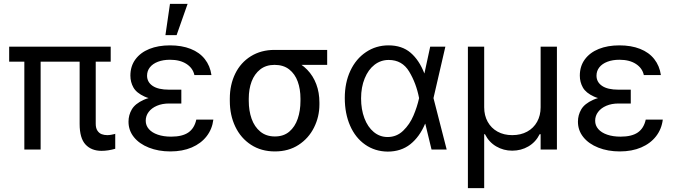

<svg xmlns="http://www.w3.org/2000/svg" viewBox="-20 -771 3474 990"><path d="M550.8 -453.1H27.3V-530.3H550.8ZM189.5 0H105.5V-530.3H189.5ZM473.6 -530.3V-132.8Q473.6 -110.4 482.4 -97.2Q491.2 -84 504.4 -79.1Q517.6 -74.2 533.2 -74.2Q543 -74.2 553.7 -76.2Q564.5 -78.1 572.3 -80.1Q572.3 -81.1 573.2 -81.1Q574.2 -81.1 574.2 -81.1V-3.9Q537.1 6.8 503.9 6.8Q451.2 6.8 420.9 -25.9Q390.6 -58.6 390.6 -131.8V-530.3Z M915 -276.4V-237.3H851.6Q816.4 -237.3 789.1 -225.6Q761.7 -213.9 746.6 -193.8Q731.4 -173.8 731.4 -148.4Q731.4 -124 747.6 -105.5Q763.7 -86.9 793.5 -76.7Q823.2 -66.4 862.3 -66.4Q919.9 -66.4 951.2 -87.9Q982.4 -109.4 992.2 -154.3H1080.1Q1074.2 -105.5 1045.4 -68.4Q1016.6 -31.2 968.8 -10.7Q920.9 9.8 858.4 9.8Q796.9 9.8 747.6 -9.8Q698.2 -29.3 670.4 -64Q642.6 -98.6 642.6 -143.6Q642.6 -177.7 659.7 -207Q676.8 -236.3 721.2 -256.3Q765.6 -276.4 842.8 -276.4ZM652.3 -380.9Q652.3 -429.7 678.2 -464.8Q704.1 -500 750 -518.6Q795.9 -537.1 856.4 -537.1Q917 -537.1 962.9 -519Q1008.8 -501 1036.1 -466.3Q1063.5 -431.6 1070.3 -383.8H982.4Q974.6 -419.9 941.4 -441.4Q908.2 -462.9 856.4 -462.9Q821.3 -462.9 794.4 -452.6Q767.6 -442.4 752.9 -423.8Q738.3 -405.3 738.3 -380.9Q738.3 -347.7 767.1 -328.1Q795.9 -308.6 851.6 -308.6H915V-253.9H842.8Q767.6 -253.9 725.6 -272.9Q683.6 -292 668 -319.8Q652.3 -347.7 652.3 -380.9ZM856.4 -751H947.3L890.6 -589.8H833Z M1395.5 -513.7Q1406.2 -512.7 1416 -507.3Q1425.8 -502 1438.5 -491.2Q1445.3 -486.3 1453.6 -481Q1461.9 -475.6 1471.7 -470.2Q1481.4 -464.8 1491.2 -460Q1533.2 -443.4 1564 -411.6Q1594.7 -379.9 1610.8 -336.9Q1627 -293.9 1627 -242.2V-232.4Q1627 -168.9 1599.1 -113.3Q1571.3 -57.6 1519.5 -23.9Q1467.8 9.8 1397.5 9.8Q1327.1 9.8 1274.4 -24.4Q1221.7 -58.6 1193.4 -117.7Q1165 -176.8 1165 -251V-262.7Q1165 -334 1192.9 -391.1Q1220.7 -448.2 1273.4 -481Q1326.2 -513.7 1395.5 -513.7ZM1397.5 -67.4Q1442.4 -67.4 1471.7 -92.3Q1501 -117.2 1515.1 -158.7Q1529.3 -200.2 1529.3 -251V-262.7Q1529.3 -311.5 1515.1 -350.6Q1501 -389.6 1471.2 -413.1Q1441.4 -436.5 1395.5 -436.5Q1351.6 -436.5 1321.8 -413.1Q1292 -389.6 1277.3 -350.6Q1262.7 -311.5 1262.7 -262.7V-251Q1262.7 -200.2 1277.3 -158.7Q1292 -117.2 1322.3 -92.3Q1352.5 -67.4 1397.5 -67.4ZM1667 -436.5H1395.5V-513.7H1667Z M1757.8 -265.6Q1757.8 -344.7 1786.6 -406.2Q1815.4 -467.8 1867.2 -502.4Q1918.9 -537.1 1983.4 -537.1Q2052.7 -537.1 2097.2 -499Q2141.6 -460.9 2168 -392.6H2200.2L2214.8 -266.6L2283.2 0H2205.1L2140.6 -266.6Q2126 -341.8 2089.8 -401.9Q2053.7 -461.9 1984.4 -461.9Q1943.4 -461.9 1911.1 -437Q1878.9 -412.1 1860.4 -366.7Q1841.8 -321.3 1841.8 -263.7Q1841.8 -207 1858.9 -161.6Q1876 -116.2 1907.2 -90.3Q1938.5 -64.5 1978.5 -64.5Q2025.4 -64.5 2059.1 -97.2Q2092.8 -129.9 2111.8 -174.8Q2130.9 -219.7 2140.6 -263.7L2198.2 -530.3H2276.4L2214.8 -263.7L2200.2 -132.8H2171.9Q2143.6 -65.4 2095.7 -27.3Q2047.9 10.7 1978.5 10.7Q1913.1 9.8 1862.8 -25.4Q1812.5 -60.5 1785.2 -123Q1757.8 -185.5 1757.8 -265.6Z M2392.6 -530.3H2476.6V-217.8Q2476.6 -175.8 2494.6 -143.1Q2512.7 -110.4 2545.4 -92.3Q2578.1 -74.2 2621.1 -74.2Q2665 -74.2 2698.2 -92.3Q2731.4 -110.4 2749.5 -143.1Q2767.6 -175.8 2767.6 -217.8V-530.3H2851.6V0H2767.6V-79.1H2762.7Q2742.2 -38.1 2704.6 -16.1Q2667 5.9 2621.1 5.9Q2576.2 5.9 2538.6 -16.1Q2501 -38.1 2480.5 -79.1H2476.6V199.2H2392.6Z M3232.4 -276.4V-237.3H3168.9Q3133.8 -237.3 3106.4 -225.6Q3079.1 -213.9 3064 -193.8Q3048.8 -173.8 3048.8 -148.4Q3048.8 -124 3064.9 -105.5Q3081.1 -86.9 3110.8 -76.7Q3140.6 -66.4 3179.7 -66.4Q3237.3 -66.4 3268.6 -87.9Q3299.8 -109.4 3309.6 -154.3H3397.5Q3391.6 -105.5 3362.8 -68.4Q3334 -31.2 3286.1 -10.7Q3238.3 9.8 3175.8 9.8Q3114.3 9.8 3064.9 -9.8Q3015.6 -29.3 2987.8 -64Q2960 -98.6 2960 -143.6Q2960 -177.7 2977.1 -207Q2994.1 -236.3 3038.6 -256.3Q3083 -276.4 3160.2 -276.4ZM2969.7 -380.9Q2969.7 -429.7 2995.6 -464.8Q3021.5 -500 3067.4 -518.6Q3113.3 -537.1 3173.8 -537.1Q3234.4 -537.1 3280.3 -519Q3326.2 -501 3353.5 -466.3Q3380.9 -431.6 3387.7 -383.8H3299.8Q3292 -419.9 3258.8 -441.4Q3225.6 -462.9 3173.8 -462.9Q3138.7 -462.9 3111.8 -452.6Q3085 -442.4 3070.3 -423.8Q3055.7 -405.3 3055.7 -380.9Q3055.7 -347.7 3084.5 -328.1Q3113.3 -308.6 3168.9 -308.6H3232.4V-253.9H3160.2Q3085 -253.9 3043 -272.9Q3001 -292 2985.4 -319.8Q2969.7 -347.7 2969.7 -380.9Z"/></svg>

Font: Pretendard JP Variable
Style: Regular
Weight: 400
Designer: Base glyphs from Inter by Rasmus Andersson; Hangul glyphs from Noto Sans CJK(Source Han Sans) by Jang Soo-young and Kang
Foundry: Kil Hyung-jin
Version: Version 1.307;Glyphs 3.2 (3192)